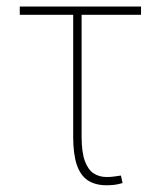

<svg xmlns="http://www.w3.org/2000/svg" viewBox="-20 -548 485 579"><path d="M405.3 -528.3V-503.4H39.6V-528.3ZM200.7 -528.3H226.1V-136.2Q226.1 -89.4 235.8 -62.7Q245.6 -36.1 262.5 -25.1Q279.3 -14.2 301.3 -14.2Q314 -14.2 323.5 -15.6Q333 -17.1 344.7 -18.6L349.6 3.9Q337.9 7.8 325.4 9.3Q313 10.7 301.3 10.7Q267.6 10.7 245.1 -3.9Q222.7 -18.6 211.7 -50.8Q200.7 -83 200.7 -135.7Z"/></svg>

Font: Roboto Condensed Thin
Style: Regular
Weight: 250
Width: 3
Designer: Christian Robertson
Foundry: Google
Version: Version 3.009; 2024